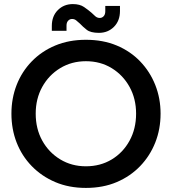

<svg xmlns="http://www.w3.org/2000/svg" viewBox="-20 -908 843 941"><path d="M401 13Q318 13 251 -15.5Q184 -44 135.5 -94Q87 -144 61.5 -209.5Q36 -275 36 -351Q36 -426 61.5 -491.5Q87 -557 135.5 -607Q184 -657 251 -685Q318 -713 401 -713Q485 -713 552 -685Q619 -657 667 -607Q715 -557 741 -491.5Q767 -426 767 -351Q767 -275 741 -209.5Q715 -144 667 -94Q619 -44 552 -15.5Q485 13 401 13ZM401 -93Q472 -93 527.5 -126.5Q583 -160 615 -218.5Q647 -277 647 -351Q647 -424 615 -482Q583 -540 527.5 -574Q472 -608 401 -608Q331 -608 275 -574Q219 -540 187 -482Q155 -424 155 -351Q155 -277 187 -219Q219 -161 275 -127Q331 -93 401 -93ZM465 -747Q424 -747 405 -762Q386 -777 372 -792Q362 -801 353.5 -808Q345 -815 333 -815Q322 -815 314 -806.5Q306 -798 306 -783V-757H234V-781Q234 -829 263.5 -858.5Q293 -888 337 -888Q371 -888 392 -873.5Q413 -859 428 -846Q438 -836 447.5 -828Q457 -820 469 -820Q480 -820 488 -828.5Q496 -837 496 -853V-879H568V-854Q568 -806 538.5 -776.5Q509 -747 465 -747Z"/></svg>

Font: MuseoModerno Medium
Style: Regular
Weight: 500
Designer: Pablo Cosgaya, Héctor Gatti, Marcela Romero, and the Authors of The MuseoModerno Project.
Foundry: Omnibus-Type Team
Version: Version 1.001